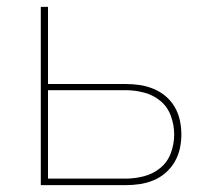

<svg xmlns="http://www.w3.org/2000/svg" viewBox="-20 -540 640 560"><path d="M99 0V-520H120V-295H346Q367 -295 387.5 -292Q408 -289 427.5 -281Q447 -273 463 -259.5Q479 -246 489.5 -228Q500 -210 504.5 -189.5Q509 -169 509 -148Q509 -127 504.5 -106.5Q500 -86 489.5 -68Q479 -50 463 -36Q447 -22 427.5 -14Q408 -6 387.5 -3Q367 0 346 0ZM120 -19H346Q373 -19 400 -26Q427 -33 448 -50.5Q469 -68 478.5 -94Q488 -120 488 -148Q488 -175 478.5 -201.5Q469 -228 448 -245.5Q427 -263 400 -270Q373 -277 346 -277H120Z"/></svg>

Font: Iosevka Aile Thin
Style: Regular
Weight: 100
Designer: Belleve Invis
Foundry: Belleve Invis
Version: Version 31.1.0; ttfautohint (v1.8.4)